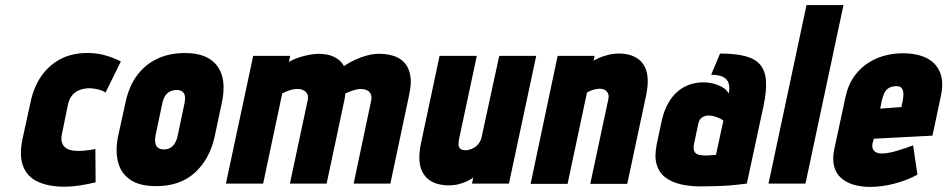

<svg xmlns="http://www.w3.org/2000/svg" viewBox="-20 -720 3715 753"><path d="M394 -357 454 -479Q427 -493 396 -502Q365 -511 333 -512Q267 -514 219.5 -489.5Q172 -465 142 -421.5Q112 -378 100 -320L68 -174Q55 -111 70 -70Q85 -29 124 -9.5Q163 10 220 12Q254 13 288.5 8Q323 3 355 -5L354 -136Q354 -136 348 -134.5Q342 -133 331.5 -131.5Q321 -130 309 -129Q297 -128 285 -128Q268 -128 254.5 -132Q241 -136 233 -144Q225 -152 222 -165Q219 -178 223 -195L247 -312Q252 -334 264.5 -348Q277 -362 295 -368Q313 -374 333 -374Q350 -373 366 -369Q382 -365 394 -357Z M822 -185 850 -317Q870 -409 832.5 -460.5Q795 -512 706 -512Q643 -512 595.5 -489Q548 -466 516.5 -423Q485 -380 472 -317L443 -185Q432 -130 442.5 -86Q453 -42 489.5 -16Q526 10 593 10Q687 10 745 -43.5Q803 -97 822 -185ZM704 -317 676 -184Q673 -170 666 -158.5Q659 -147 648.5 -140.5Q638 -134 623 -134Q607 -134 599 -141Q591 -148 589 -159.5Q587 -171 589 -184L617 -317Q621 -334 628.5 -345Q636 -356 647.5 -361.5Q659 -367 673 -367Q687 -367 695 -361Q703 -355 705 -344Q707 -333 704 -317Z M1436 -327 1367 0H1511L1584 -345Q1595 -393 1589 -425Q1583 -457 1565 -475.5Q1547 -494 1521.5 -501.5Q1496 -509 1466 -509Q1444 -509 1419.5 -502.5Q1395 -496 1371.5 -485Q1348 -474 1329 -461Q1319 -479 1303 -489.5Q1287 -500 1268.5 -504.5Q1250 -509 1229 -509Q1214 -509 1192.5 -505Q1171 -501 1150 -494Q1129 -487 1113 -477L1118 -501H973L866 0H1012L1087 -354Q1097 -359 1107.5 -363Q1118 -367 1128 -369Q1138 -371 1147 -371Q1158 -371 1166 -368Q1174 -365 1179.5 -359.5Q1185 -354 1187 -346Q1189 -338 1187 -328L1117 0H1261L1331 -329Q1332 -335 1333 -341.5Q1334 -348 1334 -353Q1344 -358 1356 -362.5Q1368 -367 1378.5 -369Q1389 -371 1396 -371Q1406 -371 1414.5 -368Q1423 -365 1428.5 -359.5Q1434 -354 1436 -345.5Q1438 -337 1436 -327Z M1836 -24 1831 0H1976L2083 -501H1938L1869 -183Q1867 -172 1861.5 -163Q1856 -154 1848 -147Q1840 -140 1830 -136Q1820 -132 1810 -131Q1795 -130 1787 -135.5Q1779 -141 1778.5 -151Q1778 -161 1780 -173L1850 -501H1704L1631 -158Q1623 -119 1625 -91Q1627 -63 1637.5 -44Q1648 -25 1663.5 -14Q1679 -3 1699 2Q1719 7 1740 7Q1760 7 1778.5 2.5Q1797 -2 1812.5 -9.5Q1828 -17 1836 -24Z M2366 -332 2295 1H2440L2514 -346Q2522 -385 2520 -413Q2518 -441 2508 -459.5Q2498 -478 2482.5 -489Q2467 -500 2448 -505Q2429 -510 2409 -510Q2386 -510 2366 -505Q2346 -500 2331 -493.5Q2316 -487 2308 -482L2312 -501H2167L2061 1H2206L2282 -357Q2292 -363 2301 -366Q2310 -369 2318 -370.5Q2326 -372 2332 -372Q2342 -372 2349 -369Q2356 -366 2360.5 -360.5Q2365 -355 2366.5 -347.5Q2368 -340 2366 -332Z M2838 -353Q2831 -367 2815.5 -376.5Q2800 -386 2780 -391.5Q2760 -397 2738 -397Q2711 -397 2685.5 -388.5Q2660 -380 2638.5 -362Q2617 -344 2601 -316Q2585 -288 2576 -250L2556 -156Q2546 -108 2555 -76Q2564 -44 2588.5 -25Q2613 -6 2648.5 2.5Q2684 11 2727 11Q2747 11 2766 10.5Q2785 10 2803.5 9.5Q2822 9 2840 7.5Q2858 6 2875 4Q2892 2 2909 0L2975 -307Q2987 -365 2984 -404Q2981 -443 2961 -466.5Q2941 -490 2902 -500Q2863 -510 2804 -510L2769 -427Q2788 -427 2803 -423Q2818 -419 2827 -410.5Q2836 -402 2839 -388Q2842 -374 2838 -353ZM2817 -247 2788 -113Q2788 -113 2785.5 -112.5Q2783 -112 2778.5 -112Q2774 -112 2769 -111.5Q2764 -111 2759 -110.5Q2754 -110 2750 -110Q2732 -110 2721 -113Q2710 -116 2705.5 -122.5Q2701 -129 2700.5 -137.5Q2700 -146 2702 -156L2719 -236Q2721 -244 2724.5 -250Q2728 -256 2733.5 -259.5Q2739 -263 2745.5 -265Q2752 -267 2759 -267Q2772 -267 2784 -263Q2796 -259 2805 -254.5Q2814 -250 2817 -247Z M2994 0H3139L3288 -700H3143Z M3402 -158 3407 -176 3637 -188 3670 -343Q3682 -399 3666.5 -436.5Q3651 -474 3613.5 -492.5Q3576 -511 3521 -511Q3466 -511 3419.5 -491.5Q3373 -472 3340.5 -434Q3308 -396 3296 -340L3252 -135Q3244 -97 3251 -69Q3258 -41 3277.5 -23Q3297 -5 3326.5 4Q3356 13 3392 13Q3439 13 3488.5 0Q3538 -13 3578 -35L3561 -150Q3533 -139 3497.5 -128.5Q3462 -118 3438 -118Q3427 -118 3419.5 -121Q3412 -124 3407.5 -129Q3403 -134 3401.5 -141.5Q3400 -149 3402 -158ZM3520 -323 3515 -300 3432 -294 3438 -324Q3442 -342 3448 -354.5Q3454 -367 3464.5 -374Q3475 -381 3493 -382Q3510 -383 3516.5 -374Q3523 -365 3523 -351.5Q3523 -338 3520 -323Z"/></svg>

Font: Advent Pro ExtraBold
Style: Italic
Weight: 800
Italic angle: -12°
Version: Version 3.000